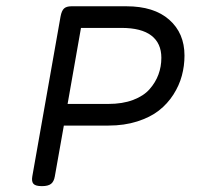

<svg xmlns="http://www.w3.org/2000/svg" viewBox="-20 -600 640 624"><path d="M212.4 -579.6Q195.8 -579.6 188 -572.3Q180.2 -564.9 176.8 -546.4L85 -26.9Q82 -9.8 88.9 -2.4Q95.7 4.9 115.7 4.9H116.7Q136.2 4.9 145.8 -2.4Q155.3 -9.8 158.2 -26.9L187.5 -191.9H332.5Q383.8 -191.9 426 -205.3Q468.3 -218.8 496.3 -240.7Q524.4 -262.7 543.5 -292.5Q562.5 -322.3 571 -354Q579.6 -385.7 579.6 -419.4Q579.6 -492.2 530 -535.9Q480.5 -579.6 390.6 -579.6ZM504.4 -412.1Q504.4 -383.3 494.9 -357.7Q485.4 -332 466.1 -310.1Q446.8 -288.1 412.4 -275.1Q377.9 -262.2 332 -262.2H199.7L243.2 -509.3H374.5Q439.5 -509.3 471.9 -484.4Q504.4 -459.5 504.4 -412.1Z"/></svg>

Font: Courier Prime Sans
Style: Regular
Weight: 300
Italic angle: -10°
Designer: Alan Dague-Greene
Foundry: Quote-Unquote Apps
Version: Version 3.23